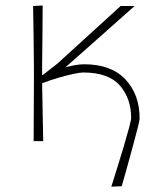

<svg xmlns="http://www.w3.org/2000/svg" viewBox="-20 -516 573 702"><path d="M387 166.5Q396.5 136 409 96.2Q421.5 56.5 433 17.8Q444.5 -21 452 -49.2Q459.5 -77.5 459.5 -85Q459.5 -156.5 417.8 -203.8Q376 -251 284 -251Q273 -251 248.5 -245.8Q224 -240.5 193.8 -231.8Q163.5 -223 134 -211.5Q135 -152.5 136 -103Q137 -53.5 138 0H103Q103.5 -56.5 103.5 -108.5Q103.5 -160.5 104 -221V-271Q103.5 -332.5 102.8 -385.2Q102 -438 101 -494L136 -496Q135.5 -440 135.2 -386Q135 -332 134 -271V-241Q135.5 -241.5 137.5 -242.5L190 -283.5Q267.5 -354 322 -403.8Q376.5 -453.5 421 -494H472Q449 -473.5 413.5 -442Q378 -410.5 339.8 -376.5Q301.5 -342.5 269 -313.8Q236.5 -285 219.5 -270Q236 -274.5 254.2 -277.8Q272.5 -281 288 -281Q386.5 -281 438.5 -225.8Q490.5 -170.5 490.5 -82.5Q490.5 -76.5 483.5 -48.8Q476.5 -21 466 17.8Q455.5 56.5 444.5 96Q433.5 135.5 425 165Z"/></svg>

Font: Commissioner Loud Thin
Style: Regular
Weight: 100
Designer: Kostas Bartsokas
Foundry: Kostas Bartsokas
Version: Version 1.000; ttfautohint (v1.8.3)